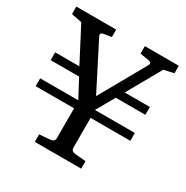

<svg xmlns="http://www.w3.org/2000/svg" viewBox="-155 -802 906 934"><g transform="rotate(30 298.0 -335.5)"><path d="M585.9 -628.9 529.8 -616.2 422.9 -426.8H564V-382.8H397.9L339.8 -280.8H564V-236.8H340.8V-68.8Q340.8 -49.3 367.2 -46.9L424.8 -42V0H164.1V-42L223.1 -46.9Q248 -48.8 248 -68.8V-236.8H32.2V-280.8H246.1L191.9 -382.8H32.2V-426.8H168L68.8 -617.2L9.8 -628.9V-670.9H233.9V-628.9L190.9 -622.1Q169.9 -618.7 179.2 -600.1L311 -341.8L456.1 -599.1Q466.3 -617.2 442.9 -621.1L395 -628.9V-670.9H585.9Z"/></g></svg>

Font: Ezra SIL SR
Style: Regular
Weight: 400
Designer: Development by SIL's NRSI team. OpenType tables by Ralph Hancock ( hancock@dircon.co.uk ).
Foundry: Development by SIL's NRSI team.
Version: Version 2.51; 2007